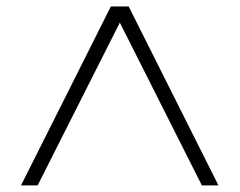

<svg xmlns="http://www.w3.org/2000/svg" viewBox="-20 -770 741 593"><path d="M654.8 -197.3H603.5L350.1 -700.2L96.2 -197.3H44.9L322.3 -750H377.4Z"/></svg>

Font: Now Alt Light
Style: Regular
Weight: 300
Designer: Alfredo Marco Pradil
Foundry: Alfredo Marco Pradil
Version: Version 1.002;PS 001.002;hotconv 1.0.88;makeotf.lib2.5.64775